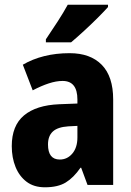

<svg xmlns="http://www.w3.org/2000/svg" viewBox="-20 -786 557 816"><path d="M276 -560Q364 -560 412.5 -510.5Q461 -461 461 -363V0H352L325 -73H322Q293 -31 259.5 -10.5Q226 10 171 10Q124 10 93 -13.5Q62 -37 46 -76.5Q30 -116 30 -165Q30 -252 82 -295.5Q134 -339 232 -343L309 -346V-363Q309 -442 246 -442Q219 -442 187 -431.5Q155 -421 119 -402L77 -511Q118 -535 168 -547.5Q218 -560 276 -560ZM270 -249Q225 -246 204.5 -227Q184 -208 184 -172Q184 -108 234 -108Q266 -108 287.5 -133.5Q309 -159 309 -202V-251ZM439 -756Q423 -738 395.5 -710.5Q368 -683 337.5 -655Q307 -627 282 -606H175V-619Q200 -656 225 -694.5Q250 -733 268 -766H439Z"/></svg>

Font: Noto Sans Lao UI Cond ExtBd
Style: Regular
Weight: 800
Width: 3
Designer: Monotype Design Team
Foundry: Monotype Imaging Inc.
Version: Version 2.000; ttfautohint (v1.8.4.7-5d5b)